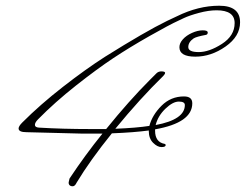

<svg xmlns="http://www.w3.org/2000/svg" viewBox="-20 -647 859 671"><path d="M626 -280Q626 -292 605 -292Q584 -292 558 -267Q532 -242 524 -210Q626 -229 626 -280ZM248 -9Q242 4 234 4Q222 4 220 -6V-10L223 -23Q278 -106 338 -180H270L73 -185Q45 -185 45 -198Q45 -206 58 -219Q121 -282 200 -343.5Q279 -405 346 -448Q488 -537 564 -574L598 -590Q673 -627 746 -627Q819 -627 819 -569Q819 -520 768.5 -484.5Q718 -449 662.5 -449Q607 -449 607 -482Q607 -496 619 -509.5Q631 -523 651 -532Q671 -541 688.5 -541Q706 -541 706 -533.5Q706 -526 699 -525Q667 -519 657 -513Q638 -500 638 -482.5Q638 -465 674.5 -465Q711 -465 755.5 -493.5Q800 -522 800 -566.5Q800 -611 737 -611Q709 -611 675.5 -602Q642 -593 623 -584L604 -575Q573 -561 502.5 -521Q432 -481 375.5 -443.5Q319 -406 245.5 -348Q172 -290 113 -230Q102 -219 102 -210.5Q102 -202 116 -201Q199 -196 296 -196H351Q431 -295 504 -368L527 -391Q534 -398 545.5 -397.5Q557 -397 557 -392.5Q557 -388 550 -381Q470 -303 383 -197Q457 -200 502 -207Q512 -245 544.5 -277.5Q577 -310 623 -310Q652 -310 652 -286Q652 -218 522 -195V-190Q522 -150 556 -144Q559 -143 559 -140Q559 -133 544.5 -133Q530 -133 515 -148Q500 -163 500 -189V-191Q448 -184 371 -181Q295 -87 248 -9Z"/></svg>

Font: Miss Fajardose
Style: Regular
Weight: 400
Version: Version 1.000